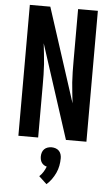

<svg xmlns="http://www.w3.org/2000/svg" viewBox="-64 -777 628 1074"><g transform="rotate(5 250.0 -239.5)"><path d="M59 0V-735H174L345 -207Q342 -236 338.5 -265Q335 -294 333 -323.5Q331 -353 330.5 -382.5Q330 -412 330 -441V-735H441V0H326L155 -528Q158 -499 161.5 -470Q165 -441 167 -411.5Q169 -382 169.5 -352.5Q170 -323 170 -294V0ZM239 256 195 215Q208 203 217 188.5Q226 174 232 158Q223 156 215.5 151Q208 146 203 138.5Q198 131 196 122Q194 113 194 104Q194 93 197.5 82Q201 71 209 63Q217 55 228 51.5Q239 48 250 48Q261 48 272 51.5Q283 55 291 63Q299 71 302.5 82Q306 93 306 104Q306 126 302 147Q298 168 289 187.5Q280 207 267.5 224.5Q255 242 239 256Z"/></g></svg>

Font: Iosevka
Style: Bold
Weight: 700
Monospace: yes
Designer: Belleve Invis
Foundry: Belleve Invis
Version: Version 32.5.0; ttfautohint (v1.8.4)